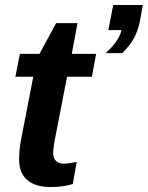

<svg xmlns="http://www.w3.org/2000/svg" viewBox="-20 -745 595 773"><path d="M184 8Q123 8 90 -20Q57 -48 57 -102Q57 -119 58.5 -138.5Q60 -158 64 -179L114 -436H42L60 -528H139L206 -652H292L269 -528H367L350 -436H250L199 -174Q197 -160 195.5 -149.5Q194 -139 194 -131Q194 -108 205.5 -97Q217 -86 236 -86Q254 -86 289 -93L273 -4Q234 8 184 8ZM405 -531Q460 -580 469 -624H416L436 -725H555L542 -653Q534 -619 519.5 -591.5Q505 -564 472 -531Z"/></svg>

Font: Libra Sans Modern
Style: Bold Italic
Weight: 700
Italic angle: -12°
Foundry: Stefan Peev, Context Ltd
Version: Version 1.000